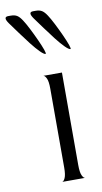

<svg xmlns="http://www.w3.org/2000/svg" viewBox="-156 -793 443 834"><g transform="rotate(-10 65.0 -376.0)"><path d="M48 0Q55 0 61.5 -14Q68 -28 68 -60V-408Q68 -440 61.5 -453.5Q55 -467 48 -468H130V-60Q130 -28 136.5 -14Q143 0 150 0ZM74 -560Q78 -560 71.5 -578.5Q65 -597 52.5 -624.5Q40 -652 26.5 -678.5Q13 -705 3 -720Q-8 -737 -18.5 -743.5Q-29 -750 -46 -750H-57Q-82 -750 -60 -719Q-44 -697 -24 -669.5Q-4 -642 15.5 -617Q35 -592 51 -576Q67 -560 74 -560ZM184 -562Q188 -562 181.5 -580.5Q175 -599 162.5 -626.5Q150 -654 136.5 -680.5Q123 -707 113 -722Q102 -739 91.5 -745.5Q81 -752 64 -752H53Q28 -752 50 -721Q66 -699 86 -671.5Q106 -644 125.5 -619Q145 -594 161 -578Q177 -562 184 -562Z"/></g></svg>

Font: Red Rose Light
Style: Regular
Weight: 300
Designer: Jaikishan Patel
Version: Version 1.001; ttfautohint (v1.8.3)